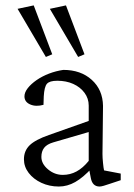

<svg xmlns="http://www.w3.org/2000/svg" viewBox="-20 -681 494 709"><path d="M197.3 7.8Q162.1 7.8 132.8 -5.9Q103.5 -19.5 85.9 -42.5Q68.4 -65.4 68.4 -92.8Q68.4 -124 89.4 -144.5Q110.4 -165 161.1 -182.6L307.6 -234.4V-291Q307.6 -317.4 292 -338.4Q276.4 -359.4 250.5 -371.1Q224.6 -382.8 191.4 -382.8Q163.1 -382.8 153.3 -371.6Q143.6 -360.4 141.6 -325.2L140.6 -293.9Q112.3 -286.1 91.3 -295.4Q70.3 -304.7 70.3 -325.2Q70.3 -339.8 82.5 -355.5Q94.7 -371.1 115.2 -385.3Q135.7 -399.4 161.1 -409.2Q186.5 -418.9 213.9 -422.9Q278.3 -422.9 318.8 -386.2Q359.4 -349.6 360.4 -290L358.4 -112.3Q358.4 -98.6 360.4 -79.1Q362.3 -59.6 364.3 -51.8L425.8 -40V-15.6L384.8 -2Q373 2 363.3 4.9Q353.5 7.8 347.7 7.8Q321.3 7.8 315.4 -23.4L308.6 -58.6L320.3 -61.5Q287.1 -25.4 257.8 -8.8Q228.5 7.8 197.3 7.8ZM211.9 -35.2Q239.3 -35.2 262.7 -47.9Q286.1 -60.5 307.6 -86.9V-193.4L176.8 -155.3Q153.3 -148.4 143.1 -135.3Q132.8 -122.1 132.8 -101.6Q132.8 -76.2 157.2 -55.7Q181.6 -35.2 211.9 -35.2ZM268.6 -470.7 164.1 -648.4 223.6 -661.1 292 -480.5ZM149.4 -470.7 44.9 -648.4 104.5 -661.1 172.9 -480.5Z"/></svg>

Font: Crimson Pro ExtraLight
Style: Regular
Weight: 250
Designer: Jacques Le Bailly
Foundry: Baron von Fonthausen
Version: Version 1.003